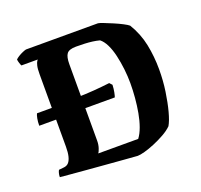

<svg xmlns="http://www.w3.org/2000/svg" viewBox="-123 -845 1029 985"><g transform="rotate(-20 391.0 -352.5)"><path d="M274 -320 133 -316H45Q45 -338 48.5 -355.5Q52 -373 56 -380H133L274 -386Q326 -387 371 -390.5Q416 -394 457 -399L470 -385Q469 -363 465.5 -345.5Q462 -328 459 -320ZM467 2Q441 0 395 -3.5Q349 -7 295.5 -11.5Q242 -16 191.5 -20Q141 -24 103.5 -27.5Q66 -31 54 -32Q54 -44 57 -54.5Q60 -65 63 -69L92 -72Q108 -74 117.5 -85Q127 -96 132 -116.5Q137 -137 137 -168V-563Q137 -594 141 -610Q145 -626 149.5 -632Q154 -638 154 -638H65Q62 -643 58.5 -654Q55 -665 54 -674Q59 -680 71 -687.5Q83 -695 96 -700.5Q109 -706 115 -707H508Q516 -706 536.5 -698Q557 -690 583 -679Q609 -668 630 -657Q651 -646 659 -639Q695 -580 708.5 -514Q722 -448 722 -378Q722 -316 713.5 -258.5Q705 -201 693 -156Q681 -111 667 -87Q649 -69 620.5 -53Q592 -37 562 -24.5Q532 -12 506.5 -5Q481 2 467 2ZM281 -79H499Q515 -100 526.5 -132Q538 -164 545 -202.5Q552 -241 555.5 -282Q559 -323 559 -362Q559 -399 554.5 -438.5Q550 -478 541.5 -515Q533 -552 519.5 -579.5Q506 -607 488 -621Q469 -626 449.5 -628.5Q430 -631 408 -632Q386 -633 361 -633Q323 -633 310.5 -616.5Q298 -600 298 -560V-143Q298 -121 292 -103Q286 -85 281 -79Z"/></g></svg>

Font: Texturina 12pt ExtraBold
Style: Regular
Weight: 800
Designer: Guillermo Torres Carreño
Foundry: Omnibus-Type
Version: Version 1.002